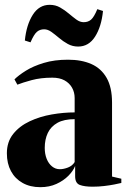

<svg xmlns="http://www.w3.org/2000/svg" viewBox="-20 -765 529 796"><path d="M147 11Q105 11 73.8 -6.5Q42.5 -24 25.5 -55.5Q8.5 -87 8.5 -129.5Q8.5 -177 34.8 -209.8Q61 -242.5 103.2 -262.2Q145.5 -282 194.5 -290.5Q243.5 -299 289.5 -299V-358.5Q289.5 -382 278.8 -401.2Q268 -420.5 247.5 -431.8Q227 -443 197 -443Q149 -443 111.2 -432.8Q73.5 -422.5 52 -414L40 -436Q57 -453 87.5 -472Q118 -491 161.8 -504.2Q205.5 -517.5 262 -517.5Q318 -517.5 358.8 -499.5Q399.5 -481.5 422 -442.2Q444.5 -403 444.5 -339.5V-33L483 -24V-6.5Q472.5 -4 453.8 -0.2Q435 3.5 411.8 6.2Q388.5 9 364 9Q330.5 9 311 1.8Q291.5 -5.5 291.5 -34.5V-77Q283.5 -56.5 263.5 -36.2Q243.5 -16 214 -2.5Q184.5 11 147 11ZM228 -63.5Q243.5 -63.5 261.8 -70.5Q280 -77.5 289.5 -93V-271Q245.5 -271 218.2 -255.8Q191 -240.5 178.2 -213.8Q165.5 -187 165.5 -152Q165.5 -126.5 173.5 -106.5Q181.5 -86.5 195.8 -75Q210 -63.5 228 -63.5ZM83 -597Q89.5 -662 115.8 -703.5Q142 -745 186 -745Q210 -745 229.2 -734Q248.5 -723 265 -709Q281.5 -695 296.5 -684Q311.5 -673 327 -673Q345.5 -673 357.8 -683.8Q370 -694.5 383.5 -727L407 -719.5Q400.5 -654.5 374.2 -613.2Q348 -572 304 -572Q280.5 -572 261 -582.8Q241.5 -593.5 224.8 -607.8Q208 -622 193 -632.8Q178 -643.5 163 -643.5Q145 -643.5 132.8 -632.8Q120.5 -622 106.5 -589.5Z"/></svg>

Font: Merriweather 144pt ExtraBold
Style: Regular
Weight: 800
Version: Version 2.100